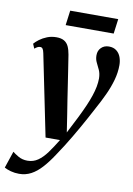

<svg xmlns="http://www.w3.org/2000/svg" viewBox="-136 -760 740 1069"><g transform="rotate(10 234.0 -225.0)"><path d="M65.5 -438Q62 -455.5 56.8 -462.2Q51.5 -469 43.5 -469Q35 -469 27.8 -465.2Q20.5 -461.5 11.5 -454L0.5 -480Q10.5 -492 28.5 -505.5Q46.5 -519 70.5 -528.5Q94.5 -538 123 -538Q150 -538 166.5 -528.2Q183 -518.5 191.8 -499.8Q200.5 -481 205 -454Q210.5 -419.5 216.8 -378.2Q223 -337 229.8 -293Q236.5 -249 243 -205.8Q249.5 -162.5 256 -124L271 -26L320.5 -123Q339 -160.5 353 -192.5Q367 -224.5 376.5 -252.8Q386 -281 390.8 -306Q395.5 -331 395.5 -353.5Q395 -380.5 386 -400.2Q377 -420 368 -437.8Q359 -455.5 359 -478Q359 -504.5 376 -521.2Q393 -538 419.5 -538Q445.5 -538 462.2 -525Q479 -512 486.8 -490.8Q494.5 -469.5 494.5 -445.5Q494.5 -403.5 482.5 -360.8Q470.5 -318 450.2 -274.2Q430 -230.5 404.5 -184.5Q389.5 -155.5 373.2 -126Q357 -96.5 340.5 -67.2Q324 -38 306.8 -9Q289.5 20 271.5 48.8Q253.5 77.5 234 106Q205 150.5 176.2 182.2Q147.5 214 116.5 230.5Q85.5 247 49 247Q24 247 2 241Q-20 235 -35 226.5L-3 131.5Q7.5 140.5 30.2 153.8Q53 167 82 167Q115 167 141 149Q167 131 190.8 98.5Q214.5 66 241 22.5H159.5ZM172 -697H443.5L432.5 -613.5H161Z"/></g></svg>

Font: Merriweather 96pt
Style: Bold Italic
Weight: 700
Italic angle: -7.8°
Version: Version 2.101